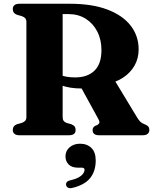

<svg xmlns="http://www.w3.org/2000/svg" viewBox="-20 -720 830 1022"><path d="M718 -457Q718 -410 696.5 -371.5Q675 -333 635.2 -306.8Q595.5 -280.5 540 -270.5Q517 -266 497.5 -261Q478 -256 458.5 -252.5Q439 -249 414 -249Q383 -249 356 -253.2Q329 -257.5 306.8 -265.5Q284.5 -273.5 267 -284.5L269 -338Q283 -328 299.8 -321.2Q316.5 -314.5 336.5 -311.2Q356.5 -308 380.5 -308Q446 -308 483 -344Q520 -380 520 -453Q520 -509 497.8 -552.2Q475.5 -595.5 436.2 -620.2Q397 -645 345 -645H313.5V-96.5Q313.5 -84.5 318.5 -77.2Q323.5 -70 335 -65.5L359 -59Q373 -53 377.8 -46Q382.5 -39 382.5 -28Q382.5 0 346.5 0H84Q65.5 0 56.8 -7.8Q48 -15.5 48 -28Q48 -50.5 71 -59L95 -65.5Q108 -70 114.2 -77.2Q120.5 -84.5 120.5 -96.5V-604Q120.5 -615.5 114.2 -622.8Q108 -630 95 -634.5L71 -641Q48 -649.5 48 -672Q48 -685 56.8 -692.5Q65.5 -700 84 -700H352.5Q470.5 -700 552 -669Q633.5 -638 675.8 -583.2Q718 -528.5 718 -457ZM401.5 -272.5 589.5 -293.5 710 -94.5Q719 -79.5 727.5 -71.5Q736 -63.5 750 -58.5Q764 -53 769.5 -46Q775 -39 775 -28Q775 -15.5 766.2 -7.8Q757.5 0 738.5 0H507.5Q473 0 473 -28Q473 -35 476.2 -40.5Q479.5 -46 487.5 -50.5L498 -54.5Q507.5 -60.5 509 -67.2Q510.5 -74 503.5 -86.5ZM395.5 172.5Q362 172.5 345.2 155.2Q328.5 138 328.5 112.5Q328.5 82.5 350.8 63.8Q373 45 406 45Q443.5 45 466.5 67.5Q489.5 90 489.5 134Q489.5 191 459.8 228Q430 265 364 280.5Q350.5 283.5 342.5 279.2Q334.5 275 332 266Q330 257.5 334.8 250.5Q339.5 243.5 352 240.5Q380.5 234 397.5 224.8Q414.5 215.5 422.2 204.5Q430 193.5 430 183.5Q430 172.5 415 172.5Z"/></svg>

Font: Fraunces
Style: Bold
Weight: 700
Version: Version 1.000;[b76b70a41]